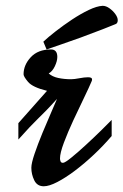

<svg xmlns="http://www.w3.org/2000/svg" viewBox="-20 -630 427 664"><path d="M131.3 14.2Q108.4 14.2 98.4 -6.6Q88.4 -27.3 88.4 -49.8Q88.4 -65.4 99.6 -98.4Q110.8 -131.3 126.7 -169.9Q142.6 -208.5 157 -241.2Q171.4 -273.9 177.2 -288.1Q155.3 -263.7 139.9 -248Q124.5 -232.4 111.3 -219.5Q98.1 -206.5 82.5 -190.2Q66.9 -173.8 43.5 -147.5V-204.1L142.6 -315.9Q92.8 -328.1 77.1 -346.7Q61.5 -365.2 61.5 -373Q61.5 -405.3 86.4 -432.1Q111.3 -459 156.2 -459Q178.2 -459 178.2 -433.1Q178.2 -418.9 169.7 -400.9Q161.1 -382.8 148.4 -376Q161.1 -364.7 181.4 -360.4Q201.7 -356 225.6 -356Q236.8 -356 254.4 -359.4Q272 -362.8 284.2 -362.8Q298.3 -362.8 298.3 -356Q298.3 -352.1 297.4 -350.1Q288.6 -329.1 270.8 -292.2Q252.9 -255.4 233.6 -213.9Q214.4 -172.4 200.9 -136.5Q187.5 -100.6 187.5 -82Q187.5 -76.7 189.5 -71.8Q191.4 -66.9 197.8 -66.9Q204.6 -66.9 226.8 -85Q249 -103 276.9 -128.7Q304.7 -154.3 329.6 -178.7Q354.5 -203.1 366.2 -215.3V-159.7Q338.4 -127 305.4 -95.9Q272.5 -64.9 239.5 -40Q206.5 -15.1 178.2 -0.5Q149.9 14.2 131.3 14.2ZM141.1 -459 129.9 -485.8Q146.5 -501.5 172.9 -522Q199.2 -542.5 229 -562.3Q258.8 -582 286.9 -595.5Q314.9 -608.9 335 -609.9Q346.7 -609.9 358.6 -601.3Q370.6 -592.8 378.9 -581.3Q387.2 -569.8 387.2 -560.1Q387.2 -548.3 377.9 -545.9L335 -528.8Q297.4 -514.2 259.3 -500.2Q221.2 -486.3 189.9 -475.8Q158.7 -465.3 141.1 -459Z"/></svg>

Font: Norican
Style: Regular
Weight: 400
Designer: Vernon Adams
Foundry: Vernon Adams
Version: Version 1.100; ttfautohint (v1.8.4.7-5d5b);gftools[0.9.33]